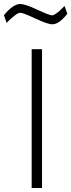

<svg xmlns="http://www.w3.org/2000/svg" viewBox="-70 -944 358 964"><path d="M89 0V-697H141V0ZM254 -914 268 -875Q227 -822 193 -822Q169 -822 107.5 -851Q46 -880 32 -880Q22 -880 5 -867Q-12 -854 -24 -842L-37 -829L-50 -868Q-4 -924 32 -924Q56 -924 117 -895.5Q178 -867 192 -867Q200 -867 215.5 -878.5Q231 -890 242 -902Z"/></svg>

Font: TitilliumText
Style: Light
Weight: 300
Designer: Accademia di Belle Arti di Urbino and others
Foundry: Accademia di Belle Arti di Urbino and others.
Version: Version 60.001